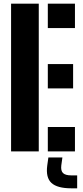

<svg xmlns="http://www.w3.org/2000/svg" viewBox="-20 -820 448 1040"><path d="M40 0V-800H190V0ZM239 0V-132H386V0ZM239 -341V-473H376V-341ZM239 -668V-800H386V-668ZM398 200H366Q290.5 200 258.8 171Q227 142 236 76L242 33H318L312 76Q308.5 105 321.5 117.5Q334.5 130 366 130H398Z"/></svg>

Font: Big Shoulders Stencil Display Thin Black
Style: Regular
Weight: 900
Version: Version 2.001